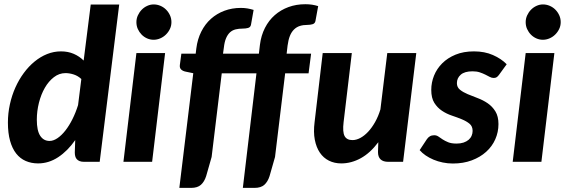

<svg xmlns="http://www.w3.org/2000/svg" viewBox="-20 -767 2680 910"><path d="M379 0Q366 0 357.2 -3.5Q348.5 -7 343.5 -13Q338.5 -19 336.5 -27Q334.5 -35 334.5 -44.5L336.5 -103Q300.5 -51.5 255.8 -22Q211 7.5 160.5 7.5Q128.5 7.5 102 -4Q75.5 -15.5 56.8 -39.2Q38 -63 27.8 -99.5Q17.5 -136 17.5 -186Q17.5 -230 26.8 -272.2Q36 -314.5 52.8 -352Q69.5 -389.5 92.8 -421Q116 -452.5 143.8 -475.2Q171.5 -498 203.2 -510.8Q235 -523.5 269 -523.5Q302.5 -523.5 329.5 -511.8Q356.5 -500 376.5 -480L410 -745.5H545L452.5 0ZM215 -99Q233 -99 252.5 -112.2Q272 -125.5 290 -148.5Q308 -171.5 323.5 -202.5Q339 -233.5 350 -269L365.5 -392.5Q349.5 -407.5 329.5 -414Q309.5 -420.5 290.5 -420.5Q260.5 -420.5 235.5 -401.2Q210.5 -382 192.5 -350.8Q174.5 -319.5 164.5 -279.8Q154.5 -240 154.5 -199.5Q154.5 -148 170.5 -123.5Q186.5 -99 215 -99Z M762.5 -515.5 701 0H565L626.5 -515.5ZM792.5 -662Q792.5 -644.5 785.2 -629.5Q778 -614.5 766.2 -603Q754.5 -591.5 739.2 -585Q724 -578.5 708 -578.5Q692 -578.5 677.2 -585Q662.5 -591.5 651.2 -603Q640 -614.5 633.2 -629.5Q626.5 -644.5 626.5 -662Q626.5 -679 633.5 -694.2Q640.5 -709.5 651.8 -721Q663 -732.5 677.8 -739.2Q692.5 -746 708.5 -746Q725 -746 740.2 -739.5Q755.5 -733 767 -721.5Q778.5 -710 785.5 -694.8Q792.5 -679.5 792.5 -662Z M1338.5 -512.5H1454.5L1442.5 -419.5H1331.5L1283.5 -23L1257.5 68Q1249 94.5 1232.8 109Q1216.5 123.5 1186.5 123.5H1131L1195.5 -419.5H1031L983 -23L957 68Q948.5 94.5 932.2 109Q916 123.5 886 123.5H830L896 -420L862 -427Q847.5 -429.5 839 -437.2Q830.5 -445 832.5 -459.5L839.5 -512.5H907.5L910.5 -537.5Q916 -581.5 934 -617.2Q952 -653 979.8 -677.8Q1007.5 -702.5 1043.5 -716Q1079.5 -729.5 1121.5 -729.5Q1138.5 -729.5 1153 -727Q1167.5 -724.5 1182 -720L1169.5 -649.5Q1167 -637.5 1155.5 -634.5Q1144 -631.5 1131 -631.5Q1112 -631.5 1096.8 -627.8Q1081.5 -624 1070.2 -613.8Q1059 -603.5 1051.5 -586Q1044 -568.5 1041 -541.5L1037 -512.5H1207L1212 -555Q1217.5 -599 1235.8 -634.8Q1254 -670.5 1282.2 -695.2Q1310.5 -720 1347.2 -733.5Q1384 -747 1427 -747Q1444 -747 1458.8 -744.8Q1473.5 -742.5 1488 -738L1475 -667Q1472.5 -655.5 1461.2 -652.2Q1450 -649 1437 -649Q1417 -649 1401.2 -644Q1385.5 -639 1373.5 -627.2Q1361.5 -615.5 1354 -596.8Q1346.5 -578 1343 -551Z M1647.5 -515.5 1608.5 -188Q1603 -141.5 1613.2 -122.2Q1623.5 -103 1650.5 -103Q1668.5 -103 1687.8 -113.2Q1707 -123.5 1724.8 -142.5Q1742.5 -161.5 1757.8 -188.5Q1773 -215.5 1783 -248.5L1815.5 -515.5H1953L1890.5 0H1820.5Q1771.5 0 1771.5 -46.5L1773 -93Q1735 -42 1690 -17.2Q1645 7.5 1597.5 7.5Q1565 7.5 1539 -5.5Q1513 -18.5 1496 -43.5Q1479 -68.5 1472 -104.8Q1465 -141 1471 -188L1509.5 -515.5Z M2346 -413.5Q2340 -405 2334.2 -401.2Q2328.5 -397.5 2320 -397.5Q2310.5 -397.5 2301.2 -402.5Q2292 -407.5 2280.5 -413.2Q2269 -419 2254.2 -424Q2239.5 -429 2219.5 -429Q2182 -429 2163.8 -413Q2145.5 -397 2145.5 -373Q2145.5 -353.5 2160 -341.8Q2174.5 -330 2196.5 -320.8Q2218.5 -311.5 2244 -302Q2269.5 -292.5 2291.5 -277.5Q2313.5 -262.5 2328 -239Q2342.5 -215.5 2342.5 -179Q2342.5 -141 2327.5 -107Q2312.5 -73 2284.2 -47.5Q2256 -22 2216 -7Q2176 8 2126.5 8Q2102 8 2078.8 3.2Q2055.5 -1.5 2034.8 -10.2Q2014 -19 1997.2 -30.5Q1980.5 -42 1969 -55.5L2003 -107Q2009 -116 2017.5 -121Q2026 -126 2038 -126Q2049 -126 2058 -119.8Q2067 -113.5 2078 -106.2Q2089 -99 2104.2 -92.8Q2119.5 -86.5 2144 -86.5Q2162.5 -86.5 2176.8 -91.2Q2191 -96 2200.8 -104.2Q2210.5 -112.5 2215.2 -123.5Q2220 -134.5 2220 -146.5Q2220 -168.5 2205.5 -180.5Q2191 -192.5 2169.2 -201.5Q2147.5 -210.5 2122 -219Q2096.5 -227.5 2074.8 -242Q2053 -256.5 2038.5 -279.5Q2024 -302.5 2024 -341Q2024 -376 2037.2 -408.8Q2050.5 -441.5 2076 -467Q2101.5 -492.5 2139.2 -508Q2177 -523.5 2226.5 -523.5Q2277 -523.5 2316.2 -506.2Q2355.5 -489 2381.5 -462.5Z M2607.5 -515.5 2546 0H2410L2471.5 -515.5ZM2637.5 -662Q2637.5 -644.5 2630.2 -629.5Q2623 -614.5 2611.2 -603Q2599.5 -591.5 2584.2 -585Q2569 -578.5 2553 -578.5Q2537 -578.5 2522.2 -585Q2507.5 -591.5 2496.2 -603Q2485 -614.5 2478.2 -629.5Q2471.5 -644.5 2471.5 -662Q2471.5 -679 2478.5 -694.2Q2485.5 -709.5 2496.8 -721Q2508 -732.5 2522.8 -739.2Q2537.5 -746 2553.5 -746Q2570 -746 2585.2 -739.5Q2600.5 -733 2612 -721.5Q2623.5 -710 2630.5 -694.8Q2637.5 -679.5 2637.5 -662Z"/></svg>

Font: Lato Heavy
Style: Italic
Weight: 800
Italic angle: -7°
Designer: Lukasz Dziedzic
Foundry: tyPoland Lukasz Dziedzic
Version: Version 2.007; 2014-02-27